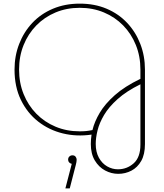

<svg xmlns="http://www.w3.org/2000/svg" viewBox="-20 -733 903 1057"><path d="M631 224Q593 224 558.5 205.5Q524 187 502 150.5Q480 114 480 60Q480 48 481 34.5Q482 21 484 8Q402 20 326 1.5Q250 -17 190 -64Q130 -111 95 -183Q60 -255 60 -350Q60 -425 85.5 -491Q111 -557 158 -607Q205 -657 271.5 -685Q338 -713 419 -713Q501 -713 567 -685Q633 -657 680 -607Q727 -557 752.5 -491Q778 -425 778 -350V60Q778 117 757.5 153Q737 189 703.5 206.5Q670 224 631 224ZM629 199Q679 199 716 166Q753 133 753 63V-269Q676 -231 627.5 -187.5Q579 -144 553 -100Q527 -56 517 -15Q507 26 507 59Q507 104 524.5 135.5Q542 167 570 183Q598 199 629 199ZM419 -10Q439 -10 454 -11.5Q469 -13 489 -17Q500 -63 529 -112Q558 -161 612 -209Q666 -257 753 -299V-350Q753 -423 728 -485Q703 -547 658 -593Q613 -639 552 -664.5Q491 -690 419 -690Q347 -690 286 -664.5Q225 -639 180 -593Q135 -547 110 -485Q85 -423 85 -350Q85 -277 110 -215Q135 -153 180 -107Q225 -61 286 -35.5Q347 -10 419 -10ZM340 304 375 169Q366 167 360.5 161Q355 155 355 146Q355 135 362 128.5Q369 122 379 122Q390 122 396 129.5Q402 137 402 146Q402 158 397 176L364 304Z"/></svg>

Font: MuseoModerno Thin Thin
Style: Regular
Weight: 250
Version: Version 1.003